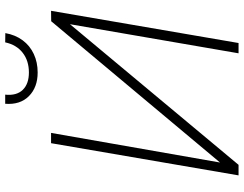

<svg xmlns="http://www.w3.org/2000/svg" viewBox="-118 -806 925 728"><g transform="rotate(-90 344.0 -442.5)"><path d="M91.3 -70.3 627 -710.4 666.5 -710.9 544.4 0H505.4L615.7 -639.2L82.5 0H42.5L164.6 -710.9H203.6ZM546.9 -884.8 582 -884.3Q575.2 -846.2 554.7 -818.6Q534.2 -791 502.7 -776.4Q471.2 -761.7 432.6 -761.7Q376.5 -761.7 343 -794.9Q309.6 -828.1 314 -884.8H348.6Q344.2 -841.3 366.9 -818.1Q389.6 -794.9 432.6 -794.9Q477.1 -794.9 507.3 -818.4Q537.6 -841.8 546.9 -884.8Z"/></g></svg>

Font: Roboto ExtraLight
Style: Italic
Weight: 250
Designer: Christian Robertson
Foundry: Google
Version: Version 3.009; 2024